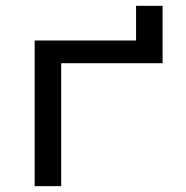

<svg xmlns="http://www.w3.org/2000/svg" viewBox="-20 -639 640 659"><path d="M99 0H190V-422H538V-619H447V-500H99Z"/></svg>

Font: LT Wave Mono
Style: Regular
Weight: 400
Designer: Daniel Lyons
Version: Version 2.5 (Glyphs App)